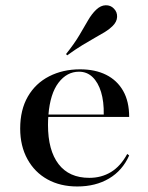

<svg xmlns="http://www.w3.org/2000/svg" viewBox="-20 -687 555 719"><path d="M269.4 11.3Q205.6 11.3 157.7 -15.3Q109.7 -41.9 82.7 -91.1Q55.6 -140.3 55.6 -205.6Q55.6 -275.8 84.3 -325.4Q112.9 -375 164.1 -401.2Q215.3 -427.4 279.8 -427.4Q336.3 -427.4 377.4 -406.9Q418.5 -386.3 441.1 -346.8Q463.7 -307.3 463.7 -249.2H123.4L121.8 -258.1H368.5Q369.4 -306.5 358.5 -342.3Q347.6 -378.2 326.6 -398.4Q305.6 -418.5 275.8 -418.5Q230.6 -418.5 199.2 -377.4Q167.7 -336.3 161.3 -256.5V-254.8Q160.5 -246.8 160.1 -238.3Q159.7 -229.8 159.7 -219.4Q159.7 -124.2 199.2 -72.6Q238.7 -21 314.5 -21Q359.7 -21 395.6 -42.7Q431.5 -64.5 456.5 -110.5L463.7 -104.8Q438.7 -48.4 388.3 -18.5Q337.9 11.3 269.4 11.3ZM231.5 -479.8 227.4 -484.7Q258.9 -524.2 277.4 -555.6Q296 -587.1 309.7 -610.9Q323.4 -634.7 340.3 -650.8Q357.3 -666.9 375.8 -667.3Q394.4 -667.7 406.5 -654.8Q419.4 -641.9 418.5 -623.4Q417.7 -604.8 400.8 -588.7Q389.5 -577.4 373 -567.3Q356.5 -557.3 335.5 -545.6Q314.5 -533.9 288.7 -518.1Q262.9 -502.4 231.5 -479.8Z"/></svg>

Font: Playfair 144pt SemiExpanded SemiBold
Style: Regular
Weight: 600
Width: 6
Designer: Claus Eggers Sørensen
Foundry: Claus Eggers Sørensen
Version: Version 2.203